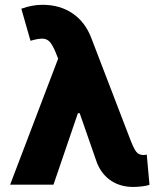

<svg xmlns="http://www.w3.org/2000/svg" viewBox="-20 -757 655 787"><path d="M526.4 9.3Q474.1 9.3 435.8 -15.9Q397.5 -41 377.9 -88.4L306.6 -293H299.3L199.2 0H21.5L218.3 -516.6L207.5 -543.9Q195.8 -571.8 184.3 -585Q172.9 -598.1 154.5 -598.6Q136.2 -599.1 105 -589.8L67.4 -721.2Q111.3 -737.3 154.3 -737.3Q225.6 -737.3 277.6 -701.9Q329.6 -666.5 354.5 -600.6L514.2 -184.6Q528.3 -147.9 538.6 -134.8Q548.8 -121.6 568.4 -121.6Q574.7 -121.6 581.5 -123.5L592.8 0.5Q583 4.4 563.2 6.8Q543.5 9.3 526.4 9.3Z"/></svg>

Font: Inter Extra Bold
Style: Regular
Weight: 800
Designer: Rasmus Andersson
Foundry: rsms
Version: Version 4.000;git-3c8e0fc